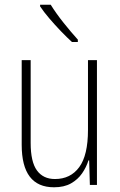

<svg xmlns="http://www.w3.org/2000/svg" viewBox="-20 -784 507 814"><path d="M391 -529V0H361L358 -104H355Q346 -75 328 -49Q310 -23 281 -6.5Q252 10 209 10Q72 10 72 -170V-529H110V-178Q110 -98 136.5 -61.5Q163 -25 213 -25Q279 -25 316 -75.5Q353 -126 353 -233V-529ZM195 -764Q218 -727 249.5 -687.5Q281 -648 310 -616V-606H285Q264 -625 238.5 -651.5Q213 -678 189.5 -705.5Q166 -733 150 -757V-764Z"/></svg>

Font: Noto Sans Khmer Condensed ExtraLight
Style: Regular
Weight: 200
Width: 3
Designer: Danh Hong and the Monotype Design Team
Foundry: Monotype Imaging Inc.
Version: Version 2.004; ttfautohint (v1.8.4.7-5d5b)